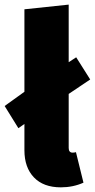

<svg xmlns="http://www.w3.org/2000/svg" viewBox="-35 -784 407 824"><path d="M276.9 -128.9Q283.2 -128.9 291 -130.9L323.2 0Q278.3 20 226.1 20Q151.4 20 110.6 -22.7Q69.8 -65.4 69.8 -139.2V-252L43.9 -233.9L-15.1 -329.1L69.8 -390.1V-744.1L259.8 -764.2V-517.1L292 -538.1L352.1 -442.9L259.8 -380.9V-148.9Q259.8 -128.9 276.9 -128.9Z"/></svg>

Font: Fira Sans Compressed Heavy
Style: Regular
Weight: 900
Width: 1
Designer: Carrois Corporate & Edenspiekermann AG
Foundry: Carrois Corporate GbR & Edenspiekermann AG
Version: Version 4.203;PS 004.203;hotconv 1.0.88;makeotf.lib2.5.64775